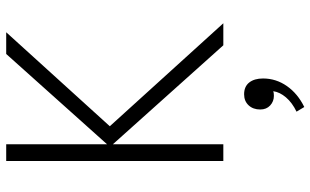

<svg xmlns="http://www.w3.org/2000/svg" viewBox="-211 -529 1001 619"><g transform="rotate(-90 289.5 -219.5)"><path d="M80 -700H134V-375L425 -700H495L192 -366L524 0H453L134 -356V0H80ZM239 236Q268 222 285 202Q302 182 305 161Q300 163 290 163Q272 163 259 151Q246 139 246 119Q246 96 259.5 81.5Q273 67 295 67Q320 67 333 83.5Q346 100 346 128Q346 170 321.5 205Q297 240 254 261Z"/></g></svg>

Font: Niramit ExtraLight
Style: Regular
Weight: 200
Designer: Katatrad Aksorn Co.,Ltd.
Foundry: Cadson Demak Co.,Ltd.
Version: Version 1.000; ttfautohint (v1.6)